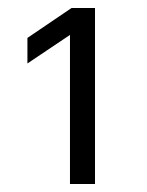

<svg xmlns="http://www.w3.org/2000/svg" viewBox="-20 -871 368 481"><path d="M218 -410H155.3V-821.7L206.7 -818L48.7 -712V-776L159.3 -851H218Z"/></svg>

Font: 42dot Sans Light
Style: Regular
Weight: 300
Designer: 42dot
Version: Version 1.000